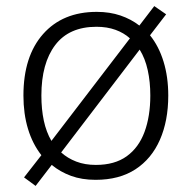

<svg xmlns="http://www.w3.org/2000/svg" viewBox="-20 -581 630 631"><path d="M533 -267Q533 -184 505.5 -121.5Q478 -59 425 -24.5Q372 10 294 10Q249 10 213.5 -3Q178 -16 150 -39L97 30L59 2L116 -71Q87 -108 72 -157.5Q57 -207 57 -267Q57 -396 121.5 -469Q186 -542 298 -542Q341 -542 376 -530Q411 -518 438 -497L487 -561L526 -534L473 -465Q502 -429 517.5 -378.5Q533 -328 533 -267ZM116 -267Q116 -222 124 -184.5Q132 -147 149 -118L407 -455Q387 -473 359.5 -483Q332 -493 297 -493Q207 -493 161.5 -433Q116 -373 116 -267ZM474 -267Q474 -312 465.5 -350.5Q457 -389 439 -418L181 -80Q202 -61 230.5 -50Q259 -39 295 -39Q357 -39 396.5 -67.5Q436 -96 455 -147.5Q474 -199 474 -267Z"/></svg>

Font: Noto Sans Thai Light
Style: Regular
Weight: 300
Designer: Monotype Design Team
Foundry: Monotype Imaging Inc.
Version: Version 2.001